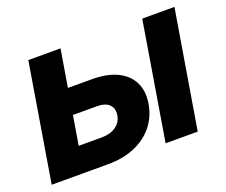

<svg xmlns="http://www.w3.org/2000/svg" viewBox="-93 -670 956 812"><g transform="rotate(-20 385.0 -264.5)"><path d="M167 -361.3H325.2Q393.6 -361.3 439 -339.1Q484.4 -316.9 504.2 -276.4Q523.9 -235.8 514.6 -181.2Q505.4 -126.5 472.7 -85.7Q439.9 -44.9 387.5 -22.5Q335 0 267.1 0H12.7L100.1 -529.3H245.1L176.3 -115.7H281.2Q318.8 -115.7 344 -133.3Q369.1 -150.9 374 -181.2Q378.9 -211.4 361.3 -229Q343.8 -246.6 306.2 -246.6H147.9ZM525.4 0 612.8 -529.3H757.8L669.9 0Z"/></g></svg>

Font: Inter 24pt
Style: Bold Italic
Weight: 700
Italic angle: -9.3988°
Version: Version 4.001;git-66647c0bb